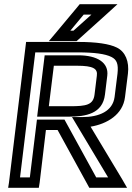

<svg xmlns="http://www.w3.org/2000/svg" viewBox="-20 -875 634 920"><path d="M579 -410 593 -522C600 -580 581 -627 540 -647C504 -665 441 -674 358 -674H130H105L102 -649L23 0L19 25H44H141H166L170 0L200 -252H256L402 14L408 25H421H540H589L566 -15L414 -268C493 -281 569 -326 579 -410ZM529 -410C520 -342 455 -314 374 -314H325L349 -274L498 -25H441L295 -291L289 -302H276H182H157L154 -277L123 -25H76L149 -624H352C432 -624 484 -617 514 -602C540 -589 548 -568 543 -522L529 -410ZM316 -366H214L238 -560H349C427 -560 449 -546 444 -512L433 -422C427 -372 393 -366 316 -366ZM310 -316C391 -316 472 -330 483 -422L494 -512C502 -575 446 -610 355 -610H219H194L191 -585L161 -341L158 -316H183H310ZM483 -855H374H362L353 -844L247 -717L214 -678H263H337H347L355 -685L496 -812L543 -855H483ZM418 -805 332 -728H317L381 -805H418Z"/></svg>

Font: Gamestation Display Outline
Style: Italic
Weight: 400
Designer: Jonas Hecksher
Foundry: Jonas Hecksher, Playtypeª, e-types AS
Version: Version 1.003